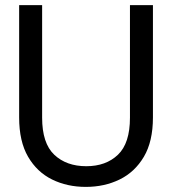

<svg xmlns="http://www.w3.org/2000/svg" viewBox="-20 -720 674 752"><path d="M316 12Q243 12 184 -17Q125 -46 90 -106Q55 -166 55 -260V-700H145V-259Q145 -159 192.5 -114Q240 -69 318 -69Q395 -69 442 -114Q489 -159 489 -259V-700H579V-260Q579 -166 543.5 -106Q508 -46 448.5 -17Q389 12 316 12Z"/></svg>

Font: HostGroteskRegular
Style: Regular
Weight: 400
Designer: Doukan Karapınar based on Poppins by Indian Type Foundry, Jonny Pinhorn
Foundry: Element Type
Version: Version 1.001; ttfautohint (v1.8.4.7-5d5b)